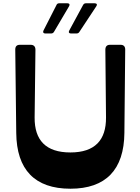

<svg xmlns="http://www.w3.org/2000/svg" viewBox="-20 -1136 856 1170"><path d="M256 -932H291C299 -932 305 -935 309 -942L401 -1098C407 -1108 403 -1116 391 -1116H341C333 -1116 327 -1113 324 -1105L245 -950C240 -939 244 -932 256 -932ZM412 -932H446C454 -932 460 -935 464 -942L567 -1098C574 -1108 570 -1116 557 -1116H504C496 -1116 490 -1113 486 -1105L402 -950C396 -939 401 -932 412 -932ZM409 14C625 14 736 -102 738 -326L743 -834C743 -852 734 -863 715 -863H650C631 -863 622 -852 622 -833L626 -420C627 -282 558 -207 409 -207C259 -207 190 -282 191 -420L196 -833C196 -852 186 -863 167 -863H101C82 -863 73 -853 73 -834L79 -326C81 -102 192 14 409 14Z"/></svg>

Font: OpenDyslexic3
Style: Regular
Weight: 400
Designer: Abelardo Gonzalez
Version: Version 3.001;PS 003.001;hotconv 1.0.88;makeotf.lib2.5.64775